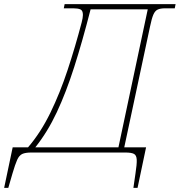

<svg xmlns="http://www.w3.org/2000/svg" viewBox="-91 -734 865 924"><path d="M-71 170 -30 -25H44Q105 -96 151.5 -191.5Q198 -287 234.5 -397.5Q271 -508 302 -626Q308 -649 308 -662Q308 -684 295.5 -689Q283 -694 262 -694H216L220 -714H754L750 -694H704Q681 -694 668 -688Q655 -682 647 -663.5Q639 -645 631 -606L507 -25H612L571 170H551L561 101Q568 56 567 34.5Q566 13 553.5 6.5Q541 0 512 0H60Q31 0 16 7Q1 14 -8.5 35.5Q-18 57 -31 101L-51 170ZM79 -25H479L620 -689H345Q305 -533 266 -411Q227 -289 182.5 -194Q138 -99 79 -25Z"/></svg>

Font: Noto Serif Thin
Style: Italic
Weight: 100
Italic angle: -12°
Designer: Monotype Design Team
Foundry: Monotype Imaging Inc.
Version: Version 2.014; ttfautohint (v1.8.4.7-5d5b)